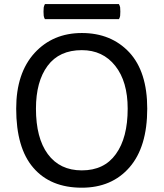

<svg xmlns="http://www.w3.org/2000/svg" viewBox="-20 -876 784 920"><path d="M372.1 -717.8Q233.4 -717.8 145.5 -622.1Q57.6 -525.4 57.6 -355.5Q57.6 -167 139.6 -72.3Q221.7 23.4 372.1 23.4Q515.6 23.4 600.6 -74.2Q685.5 -171.9 685.5 -355.5Q685.5 -532.2 599.6 -625Q512.7 -717.8 372.1 -717.8ZM152.3 -355.5Q152.3 -485.4 208 -560.5Q263.7 -635.7 372.1 -635.7Q472.7 -635.7 532.2 -560.5Q591.8 -485.4 591.8 -355.5Q591.8 -215.8 535.2 -137.7Q479.5 -59.6 372.1 -59.6Q266.6 -59.6 209 -137.7Q152.3 -214.8 152.3 -355.5ZM195.3 -856.4Q191.4 -849.6 189.5 -840.8Q188.5 -831.1 188.5 -820.3Q188.5 -808.6 189.5 -799.8Q191.4 -790 195.3 -784.2Q313.5 -784.2 549.8 -784.2Q553.7 -790 555.7 -799.8Q556.6 -808.6 556.6 -820.3Q556.6 -831.1 555.7 -840.8Q553.7 -849.6 549.8 -856.4Q431.6 -856.4 195.3 -856.4Z"/></svg>

Font: cl
Style: Regular
Weight: 400
Designer: Mitja Miklavcic
Version: Version 1.0